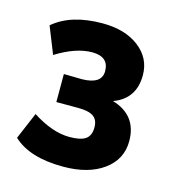

<svg xmlns="http://www.w3.org/2000/svg" viewBox="-76 -785 522 575"><g transform="rotate(15 185.0 -497.5)"><path d="M169.9 -274.4Q65.4 -274.4 14.6 -322.3L49.8 -405.3Q112.3 -365.2 165 -365.2Q200.2 -365.2 215.3 -376Q230.5 -386.7 230.5 -412.1Q230.5 -435.5 215.8 -445.8Q201.2 -456.1 168 -456.1H100.6V-543L157.2 -542Q217.8 -543 217.8 -583Q217.8 -627.9 166 -627.9Q116.2 -627.9 54.7 -589.8L21.5 -672.9Q76.2 -719.7 173.8 -719.7Q244.1 -719.7 287.1 -686.5Q330.1 -653.3 330.1 -600.6Q330.1 -527.3 263.7 -502.9Q341.8 -479.5 341.8 -399.4Q341.8 -342.8 294.9 -308.6Q248 -274.4 169.9 -274.4Z"/></g></svg>

Font: Min Sans Bold
Style: Regular
Weight: 700
Designer: Jinseong-Kim, NotoSansCJK, Nunito
Foundry: Jinseong-Kim
Version: Version 1.400;Glyphs 3.1.2 (3151)